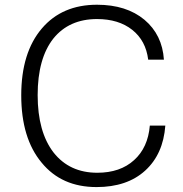

<svg xmlns="http://www.w3.org/2000/svg" viewBox="-20 -757 761 799"><path d="M603.5 -234.4Q595.7 -142.6 538.1 -90.8Q480.5 -38.1 384.8 -38.1Q269.5 -38.1 203.1 -122.1Q136.7 -208 136.7 -361.3Q136.7 -513.7 202.1 -596.7Q267.6 -677.7 383.8 -677.7Q473.6 -677.7 530.3 -632.8Q586.9 -587.9 596.7 -508.8H662.1Q655.3 -612.3 581.1 -674.8Q505.9 -737.3 383.8 -737.3Q238.3 -737.3 154.3 -638.7Q68.4 -538.1 68.4 -360.4Q68.4 -181.6 153.3 -80.1Q236.3 21.5 381.8 21.5Q508.8 21.5 584 -46.9Q659.2 -115.2 668 -234.4Z"/></svg>

Font: Dotum
Style: Regular
Weight: 400
Version: Version 2.21